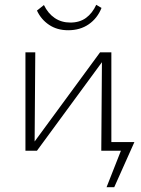

<svg xmlns="http://www.w3.org/2000/svg" viewBox="-20 -628 589 800"><path d="M435 0V-36H540L522 0ZM424 152 498 -36H540L456 152ZM402 0 405 -410H444V0ZM86 0V-410H127L124 0ZM110 0V-19L397 -410H421V-391L134 0ZM264 -502Q218 -502 184.5 -524.5Q151 -547 134 -584L163 -607Q180 -572 208 -553Q236 -534 273 -534Q312 -534 338.5 -553.5Q365 -573 381 -608L403 -595Q386 -552 350 -527Q314 -502 264 -502Z"/></svg>

Font: Ysabeau ExtraLight
Style: Regular
Weight: 250
Designer: Christian Thalmann (Catharsis Fonts)
Version: Version 2.002